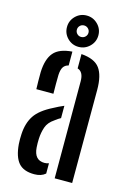

<svg xmlns="http://www.w3.org/2000/svg" viewBox="-121 -852 623 918"><g transform="rotate(15 190.0 -393.0)"><path d="M49 -389Q48.5 -404.5 48 -429.5Q47.5 -454.5 48 -473.5Q50.5 -538.5 77.8 -570.5Q105 -602.5 169 -607V-538.5Q152 -534.5 143.5 -521.8Q135 -509 133.5 -482.5Q133 -466.5 133 -437.8Q133 -409 133.5 -389ZM244 0V-480Q244 -527 214 -536V-607Q280 -602 305.5 -567.2Q331 -532.5 331 -461L330.5 0ZM36 -114Q35.5 -125.5 35.2 -138.5Q35 -151.5 36 -163.5Q39 -218.5 63.5 -255.5Q88 -292.5 150.5 -323.5Q162 -330 174.2 -335.8Q186.5 -341.5 199 -347V-286Q192.5 -282.5 185.2 -277.8Q178 -273 170.5 -267Q142 -248 132.8 -221.5Q123.5 -195 122 -163.5Q121 -143 122.5 -120Q127 -58.5 177 -58.5Q189 -58.5 199 -62.5V-11.5Q178.5 6.5 144 6.5Q91 6.5 66 -22.5Q41 -51.5 36 -114ZM191 -636.5Q159 -636.5 136.2 -659.2Q113.5 -682 113.5 -714Q113.5 -746 136.2 -768.8Q159 -791.5 191 -791.5Q223 -791.5 246 -768.8Q269 -746 269 -714Q269 -682 246 -659.2Q223 -636.5 191 -636.5ZM191 -685.5Q203 -685.5 211.5 -693.8Q220 -702 220 -714Q220 -726 211.5 -734.2Q203 -742.5 191 -742.5Q179 -742.5 170.8 -734.2Q162.5 -726 162.5 -714Q162.5 -702 170.8 -693.8Q179 -685.5 191 -685.5Z"/></g></svg>

Font: Big Shoulders Stencil Display SemiBold
Style: Regular
Weight: 600
Designer: Patric King
Foundry: XO Type Co
Version: Version 1.000